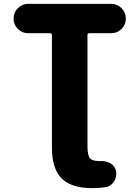

<svg xmlns="http://www.w3.org/2000/svg" viewBox="-20 -775 723 1002"><path d="M251 -591.8Q251 -601.6 241.2 -601.6H127Q95.7 -601.6 73.2 -624Q50.8 -646.5 50.8 -678.2Q50.8 -710 73.2 -732.4Q95.7 -754.9 127 -754.9H560.5Q591.8 -754.9 614.3 -732.4Q636.7 -710 636.7 -678.2Q636.7 -646.5 614.3 -624Q591.8 -601.6 560.5 -601.6H446.3Q436.5 -601.6 436.5 -591.8V-14.6Q436.5 34.2 448.7 49.8Q460.9 65.4 496.1 65.4Q500 65.4 503.9 65.4Q506.8 65.4 509.8 65.4Q536.1 65.4 557.6 78.1Q581.1 92.8 585.9 119.1Q586.9 126 586.9 132.8Q586.9 154.3 574.2 173.8Q557.6 198.2 528.3 202.1Q494.1 207 462.9 207Q352.5 207 301.8 156.2Q251 105.5 251 -4.9Z"/></svg>

Font: Gen Jyuu GothicX Heavy
Style: Bold
Weight: 900
Designer: [Source Han Sans]
Ryoko NISHIZUKA  (kana & ideographs); Paul D. Hunt (Latin, Greek & Cyrillic); Wenlong ZHANG  (bopomofo
Version: Version 1.002.20150607